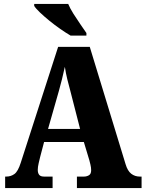

<svg xmlns="http://www.w3.org/2000/svg" viewBox="-20 -951 736 971"><path d="M6 0V-58H12Q35 -58 53 -71Q71 -84 85 -128L274 -714H434L615 -121Q625 -87 643.5 -72.5Q662 -58 687 -58H696V0H369V-58H405Q418 -58 429.5 -64.5Q441 -71 441 -90Q441 -103 437.5 -118Q434 -133 432 -140L404 -233H203L183 -157Q180 -145 175.5 -125.5Q171 -106 171 -92Q171 -76 178 -67Q185 -58 203 -58H246V0ZM223 -299H385L336 -490Q328 -519 320.5 -549.5Q313 -580 308 -613Q301 -581 293.5 -550.5Q286 -520 278 -492ZM337 -771Q313 -785 285 -804.5Q257 -824 230 -846Q203 -868 182 -888Q161 -908 153 -921V-931H325Q334 -909 351 -882Q368 -855 386 -829Q404 -803 417 -784V-771Z"/></svg>

Font: Noto Serif Hebrew Condensed Black
Style: Regular
Weight: 900
Width: 3
Designer: Monotype Design Team
Foundry: Monotype Imaging Inc.
Version: Version 2.004; ttfautohint (v1.8.4.7-5d5b)